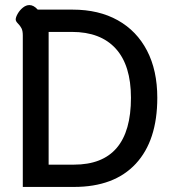

<svg xmlns="http://www.w3.org/2000/svg" viewBox="-20 -738 682 758"><path d="M70 -598Q70 -616 65 -626Q60 -636 51 -645Q42 -654 42 -661Q42 -670 50 -684Q58 -698 70.5 -708Q83 -718 96 -718Q113 -718 129 -700H267Q370 -700 445 -658Q520 -616 560.5 -538Q601 -460 601 -352Q601 -183 516 -91.5Q431 0 272 0H70ZM272 -88Q497 -88 497 -352Q497 -480 437 -546Q377 -612 264 -612H172V-88Z"/></svg>

Font: Niramit Medium
Style: Regular
Weight: 500
Designer: Katatrad Aksorn Co.,Ltd.
Foundry: Cadson Demak Co.,Ltd.
Version: Version 1.000; ttfautohint (v1.6)